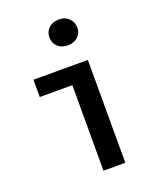

<svg xmlns="http://www.w3.org/2000/svg" viewBox="-146 -881 793 968"><g transform="rotate(-20 250.0 -397.0)"><path d="M239.3 0V-459H64.5V-551.8H356.4V0ZM288.1 -655.3Q254.9 -655.3 233.9 -674.3Q212.9 -693.4 212.9 -723.6Q212.9 -754.9 233.9 -774.4Q254.9 -793.9 288.1 -793.9Q320.3 -793.9 341.3 -773.9Q362.3 -753.9 362.3 -723.6Q362.3 -693.4 341.3 -674.3Q320.3 -655.3 288.1 -655.3Z"/></g></svg>

Font: GenEi Gothic M SemiBold
Style: Regular
Weight: 500
Designer: o_tamon (Modified); [Source Han Sans]
Ryoko NISHIZUKA  (kana & ideographs); Paul D. Hunt (Latin, Greek & Cyrillic); Wenl
Version: Version 1.1a;Original Version 1.004